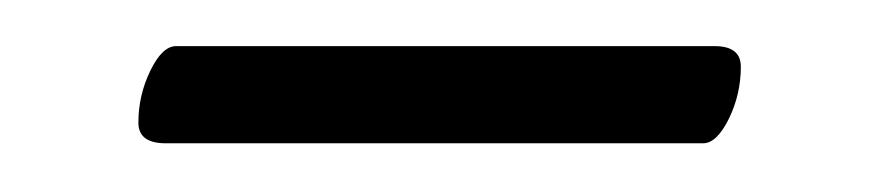

<svg xmlns="http://www.w3.org/2000/svg" viewBox="-20 -320 375 82"><path d="M285.2 -300.3Q296.4 -300.3 296.4 -291.5Q296.4 -279.8 291.3 -269.3Q286.1 -258.8 280.3 -258.8H50.8Q39.1 -258.8 39.1 -267.6Q39.1 -279.3 44.2 -289.8Q49.3 -300.3 55.2 -300.3Z"/></svg>

Font: Ovo
Style: Regular
Weight: 400
Designer: Nicole Fally
Foundry: Sorkin Type Co.
Version: Version 1.001